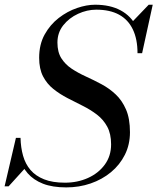

<svg xmlns="http://www.w3.org/2000/svg" viewBox="-48 -780 668 814"><path d="M233 14.5Q174.5 14.5 134.2 -1.2Q94 -17 69.2 -45.5Q44.5 -74 32.8 -112.2Q21 -150.5 19.5 -195.5H39Q40 -154.5 49.8 -119.8Q59.5 -85 81.2 -59.5Q103 -34 138.8 -19.8Q174.5 -5.5 227.5 -5.5Q280.5 -5.5 325 -25.5Q369.5 -45.5 396.2 -82Q423 -118.5 423 -168Q423 -213 406.5 -243.2Q390 -273.5 362.8 -294.2Q335.5 -315 303 -331.2Q270.5 -347.5 238 -364.2Q205.5 -381 178.2 -402.8Q151 -424.5 134.5 -456.2Q118 -488 118 -535Q118 -591.5 141.2 -633.5Q164.5 -675.5 201 -703.8Q237.5 -732 278.5 -746Q319.5 -760 355 -760Q419 -760 463.5 -736Q508 -712 531.2 -666Q554.5 -620 554.5 -554.5H535Q535 -614 515.2 -655.2Q495.5 -696.5 456.8 -717.8Q418 -739 360 -739Q321 -739 283 -721.5Q245 -704 220.2 -672.8Q195.5 -641.5 195.5 -599.5Q195.5 -559 212.2 -532.8Q229 -506.5 256.2 -488.5Q283.5 -470.5 316.5 -455.5Q349.5 -440.5 382.2 -423Q415 -405.5 442.2 -380Q469.5 -354.5 486.2 -316Q503 -277.5 503 -219.5Q503 -167 481.5 -124Q460 -81 422.5 -50Q385 -19 336.2 -2.2Q287.5 14.5 233 14.5ZM-28.5 10 19.5 -195.5H39V-141.5Q44 -121.5 49.5 -104.2Q55 -87 62 -71L-11.5 10ZM535 -554.5 541 -598Q536.5 -621.5 530 -642.2Q523.5 -663 511.5 -686L582.5 -760H599.5L554.5 -554.5Z"/></svg>

Font: Bodoni Moda
Style: Italic
Weight: 400
Italic angle: -13°
Designer: Owen Earl
Foundry: indestructible type
Version: Version 2.005